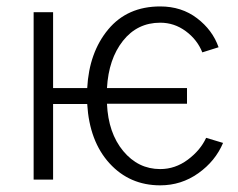

<svg xmlns="http://www.w3.org/2000/svg" viewBox="-20 -550 729 588"><path d="M83 0V-512.7H142.6V-280.3H247.1Q252.9 -389.6 311.5 -460Q370.1 -530.3 470.7 -530.3Q536.1 -530.3 583.5 -494.1Q630.9 -458 649.4 -405.3L599.6 -389.6Q584 -428.7 548.8 -454.6Q513.7 -480.5 470.7 -480.5Q400.4 -480.5 356.4 -424.8Q312.5 -369.1 307.6 -280.3H552.7V-232.4H307.6Q311.5 -142.6 357.4 -87.4Q403.3 -32.2 470.7 -32.2Q516.6 -32.2 555.2 -61Q593.8 -89.8 611.3 -127.9L663.1 -112.3Q639.6 -56.6 587.4 -19.5Q535.2 17.6 470.7 17.6Q377 17.6 315.4 -49.8Q253.9 -117.2 247.1 -231.4H142.6V0Z"/></svg>

Font: Gothic A1 Light
Style: Regular
Weight: 300
Version: Version 2.50